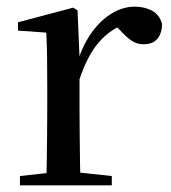

<svg xmlns="http://www.w3.org/2000/svg" viewBox="-20 -557 513 577"><path d="M40 0V-28L149 -40H204L316 -28V0ZM119 0Q120 -25 120.5 -66Q121 -107 121.5 -152Q122 -197 122 -230V-295Q122 -347 121.5 -385Q121 -423 119 -459L34 -465V-490L200 -534L213 -526L219 -385V-384V-230Q219 -197 219.5 -152Q220 -107 220.5 -66Q221 -25 222 0ZM219 -319 194 -374H214Q230 -424 256.5 -460.5Q283 -497 316.5 -517Q350 -537 385 -537Q415 -537 437.5 -524.5Q460 -512 467 -485Q467 -458 453.5 -441Q440 -424 411 -424Q391 -424 375 -435Q359 -446 341 -466L318 -489L361 -487Q312 -470 277.5 -430.5Q243 -391 219 -319Z"/></svg>

Font: Noto Serif TC ExtraLight Medium
Style: Regular
Weight: 500
Version: Version 2.002-H1;hotconv 1.1.0;makeotfexe 2.6.0